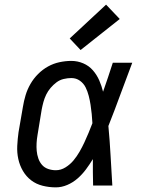

<svg xmlns="http://www.w3.org/2000/svg" viewBox="-20 -801 640 829"><path d="M221 8Q192 8 164 1Q136 -6 114.5 -22.5Q93 -39 79 -63Q65 -87 59 -114.5Q53 -142 54.5 -171.5Q56 -201 60 -230L79 -340Q83 -365 90.5 -390Q98 -415 111.5 -438.5Q125 -462 144.5 -481.5Q164 -501 187.5 -514Q211 -527 237 -532.5Q263 -538 288 -538Q315 -538 339.5 -527.5Q364 -517 381 -497.5Q398 -478 408.5 -454Q419 -430 425 -405Q436 -436 446.5 -467.5Q457 -499 467 -530H551Q525 -462 500 -393.5Q475 -325 448 -257Q454 -193 457.5 -128.5Q461 -64 465 0H382Q381 -29 381 -57.5Q381 -86 381 -114Q367 -91 351 -69.5Q335 -48 315 -30.5Q295 -13 270.5 -2.5Q246 8 221 8ZM221 -66Q243 -66 263 -78.5Q283 -91 297.5 -108.5Q312 -126 323.5 -146Q335 -166 344.5 -186.5Q354 -207 362.5 -227.5Q371 -248 379 -269Q378 -289 376 -309Q374 -329 371 -348.5Q368 -368 363 -387.5Q358 -407 349.5 -424Q341 -441 325 -452.5Q309 -464 288 -464Q272 -464 255 -460Q238 -456 224 -445.5Q210 -435 198.5 -421.5Q187 -408 179.5 -392.5Q172 -377 167.5 -360.5Q163 -344 160 -328L142 -218Q139 -201 138 -183.5Q137 -166 138.5 -149.5Q140 -133 145.5 -117Q151 -101 161.5 -89Q172 -77 188 -71.5Q204 -66 221 -66ZM328 -585 281 -635 438 -781 497 -719Z"/></svg>

Font: Iosevka Slab Extended Oblique
Style: Regular
Weight: 400
Width: 7
Italic angle: -9°
Monospace: yes
Designer: Belleve Invis
Foundry: Belleve Invis
Version: Version 11.1.0; ttfautohint (v1.8.3)